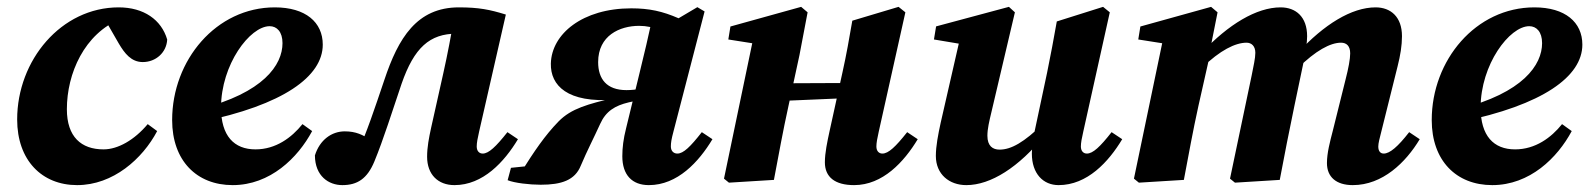

<svg xmlns="http://www.w3.org/2000/svg" viewBox="-20 -520 4600 555"><path d="M202.9 15.1C307 15.1 392.2 -61.1 434.3 -141.1L407 -161.2C368.3 -115.1 320.8 -88.2 279.3 -88.2C214.7 -88.2 173.3 -124.5 173.3 -204.3C173.3 -307.4 223.6 -422.7 329.2 -465.6H346.4V-478H275.1L323.6 -393.8C340.2 -365.9 359.2 -340.6 392.7 -340.6C430.7 -340.6 461.5 -368.5 463.3 -405.7C446.6 -463 395.5 -498.7 323.1 -498.7C157 -498.7 29.6 -345.9 29.6 -174.7C29.6 -56.9 100.9 15.1 202.9 15.1Z M652.6 15.1C761 15.1 841 -63.8 882.3 -141.1L854.3 -161.2C823 -122.2 777.3 -88.2 718.6 -88.2C656.5 -88.2 618.9 -127.2 618.9 -209C618.9 -333.4 702.4 -444.3 759.5 -444.3C780.4 -444.3 796.6 -428 796.6 -395.3C796.6 -332.6 741.9 -251.4 557.8 -204.9L560.4 -167.6C799.5 -216.4 913 -299.2 913 -391C913 -455.7 863.4 -498.7 774.4 -498.7C605 -498.7 477.6 -346.2 477.6 -173C477.6 -55.7 548.4 15.1 652.6 15.1Z M969.6 15.1C1012.6 15.1 1041.5 -3.1 1062.2 -53.3C1088.1 -115.9 1113.8 -198.2 1140.8 -277.8C1177.1 -382.3 1222.1 -422.7 1300.2 -422.7C1317 -422.7 1330.3 -421.4 1348.3 -418.3L1294.1 -474.4C1283.9 -418.3 1273.7 -362.9 1261.4 -308.2L1226 -149.7C1219.9 -121.6 1214.6 -94.5 1214.6 -66.9C1214.6 -15.5 1246.3 15.1 1293.6 15.1C1376.1 15.1 1437.7 -51.9 1477.2 -117.6L1446.8 -138C1413.4 -95.8 1392.7 -76.1 1375.3 -76.1C1365.4 -76.1 1358 -83.3 1358 -96.6C1358 -106.9 1360.6 -120.7 1364.9 -139.3L1442.2 -477.9C1396.1 -492.2 1364.3 -498.7 1306.5 -498.7C1184.8 -498.7 1131.3 -409.9 1091.1 -289.2C1061.8 -202.5 1040.8 -139.3 1011.6 -73.7L1032.2 -50.4L1072 -102.2L1051.1 -115.7C1028.7 -130.1 1009.1 -140.3 976.6 -140.3C938.8 -140.3 904.3 -115.7 890.3 -70.8C890.6 -10.6 930.5 15.1 969.6 15.1Z M1447.4 0.9C1467.3 9 1510.8 14 1542.9 14C1603.1 14 1642 1 1658.9 -41.3C1676.6 -83.4 1697.3 -123.1 1714.9 -161.9C1731.4 -198.7 1757.8 -214.6 1797 -224L1862.8 -238.6L1877 -274.2C1845.4 -266.2 1820.7 -259.5 1791 -259.5C1733.7 -259.5 1709 -291.6 1709 -340.5C1709 -417.2 1771.2 -445.3 1827.7 -445.3C1849.9 -445.3 1866.9 -440.7 1883.2 -434.7L1866.6 -471.9C1854.6 -416.9 1842.1 -362.8 1828.5 -308.2L1789.9 -149.7C1781.9 -118 1778.9 -93.1 1778.9 -68.4C1778.9 -14.3 1807.1 15.1 1855.6 15.1C1938.3 15.1 1999.9 -51.9 2039.4 -117.6L2008.7 -138C1975.6 -95.8 1955.6 -76.1 1937.9 -76.1C1927.4 -76.1 1919.2 -83.3 1919.2 -96.6C1919.2 -106.9 1920.8 -117.6 1926.6 -139.3L2016.7 -486.9L1995.8 -499.3L1941.5 -467.2C1894.9 -487.5 1856.7 -495.9 1804.9 -495.9C1664.2 -495.9 1574.4 -422.2 1572.3 -336.3C1570.9 -272.9 1620 -221.6 1756.5 -231.9L1757.1 -237.7C1679.3 -218.9 1631.7 -206.8 1594.5 -168.9C1554.5 -127.7 1524.5 -83 1486 -21.9L1547.1 -44.2L1457 -34.9L1447.4 0.9Z M2087.1 8 2217.1 0C2230.8 -72.4 2243.5 -142.9 2259.3 -214.3L2291 -360.9L2314.5 -484.4L2295.8 -500.2L2091.4 -443.4L2085.3 -405.9L2211.7 -386L2158.6 -415L2072.8 -3.6L2087.1 8ZM2165.1 -225.1 2482.1 -238.7V-280.3L2165.1 -278.9V-225.1ZM2448.9 15.1C2531.6 15.1 2593.2 -51.9 2632.8 -117.6L2602.3 -138C2568.9 -95.8 2548.2 -76.1 2530.6 -76.1C2520.7 -76.1 2513.3 -83.3 2513.3 -96.6C2513.3 -106.9 2515.9 -120.7 2520.1 -139.3L2597.1 -484.4L2577.4 -500.2L2443.7 -460.2C2435.1 -409.9 2426.4 -360.6 2415.5 -311.9L2378 -141.1C2371.4 -110.8 2364.4 -78.1 2364.4 -50.9C2364.4 -8.3 2393.2 15.1 2448.9 15.1Z M2773.2 15.1C2844.1 15.1 2924.8 -36.5 3000.6 -129.7H3013.4L2994.9 -162C2940.3 -108.9 2903.1 -87.5 2869.4 -87.5C2849.7 -87.5 2834.2 -97.9 2834.2 -127.6C2834.2 -147.5 2839.5 -169.5 2845.7 -195.4L2913.7 -484.4L2896.4 -500.2L2685.9 -443.7L2679.7 -405.9L2775.7 -389.8L2757.2 -419L2699 -164.5C2691.8 -131.2 2685.2 -97.7 2685.2 -69.3C2685.2 -16 2724.2 15.1 2773.2 15.1ZM3040 15.1C3122.8 15.1 3184.4 -51.9 3223.9 -117.6L3193.2 -138C3160.1 -95.8 3139.4 -76.1 3121.7 -76.1C3111.8 -76.1 3104.4 -83.3 3104.4 -96.6C3104.4 -106.9 3107 -120.7 3111.3 -139.3L3188 -484.4L3168.6 -500.2L3034.8 -458C3025.9 -407.6 3016.8 -358.6 3006.7 -309.7L2967.9 -127.2H2971.2C2965.1 -103.7 2962.7 -89.5 2962.7 -76.2C2962.7 -17.6 2995.8 15.1 3040 15.1Z M3272.1 8 3402.1 0C3415.8 -72.4 3428.5 -142.9 3444.3 -214.3L3476 -355.1L3473.8 -355L3499.5 -484.4L3480.8 -500.2L3276.4 -443.4L3270.3 -405.9L3396.7 -386L3343.6 -415L3257.8 -3.6L3272.1 8ZM3549.8 8 3679.3 0C3693 -72.4 3706.7 -142.9 3721.7 -214.3L3751 -354.3L3749.4 -356.6C3754.1 -378.3 3758.4 -392.1 3758.4 -415.4C3758.4 -471.4 3725.7 -498.7 3681.8 -498.7C3611.9 -498.7 3530.5 -449.1 3454.9 -368.6H3448.5L3455 -324.4C3506.7 -374.7 3551 -396.6 3583.3 -396.6C3597.4 -396.6 3608.7 -387.1 3608.7 -367.3C3608.7 -351.3 3603.2 -328.2 3598.1 -301.9L3535.5 -3.6L3549.8 8ZM3890.4 15.1C3976.4 15.1 4043.4 -50.1 4083.9 -117.6L4053.4 -138C4020.6 -95.8 3997.4 -76.1 3979.8 -76.1C3970.2 -76.1 3964.1 -83.1 3964.1 -96.3C3964.1 -106.3 3967.9 -119.9 3972.8 -139.3L4019.9 -328.2C4027.9 -359.7 4032.6 -388.4 4032.6 -415.4C4032.6 -471.4 3999.9 -498.7 3956.4 -498.7C3886.7 -498.7 3807 -449.1 3731.7 -367.4H3725.3L3731.7 -323C3782.9 -373.7 3825.5 -396.6 3856.4 -396.6C3872.3 -396.6 3882.9 -387.1 3882.9 -365.7C3882.9 -349.3 3877.7 -322 3869.7 -290.9L3832.4 -141.1C3824.6 -110.8 3815.7 -78.1 3815.7 -48.6C3815.7 -8.3 3842.6 15.1 3890.4 15.1Z M4293.6 15.1C4402 15.1 4482 -63.8 4523.3 -141.1L4495.3 -161.2C4464 -122.2 4418.3 -88.2 4359.6 -88.2C4297.5 -88.2 4259.9 -127.2 4259.9 -209C4259.9 -333.4 4343.4 -444.3 4400.5 -444.3C4421.4 -444.3 4437.6 -428 4437.6 -395.3C4437.6 -332.6 4382.9 -251.4 4198.8 -204.9L4201.4 -167.6C4440.5 -216.4 4554 -299.2 4554 -391C4554 -455.7 4504.4 -498.7 4415.4 -498.7C4246 -498.7 4118.6 -346.2 4118.6 -173C4118.6 -55.7 4189.4 15.1 4293.6 15.1Z"/></svg>

Font: Source Serif 4 Variable
Style: Italic
Weight: 400
Italic angle: -12°
Designer: Frank Grießhammer
Foundry: Adobe Systems Incorporated
Version: Version 4.004;hotconv 1.0.116;makeotfexe 2.5.65601